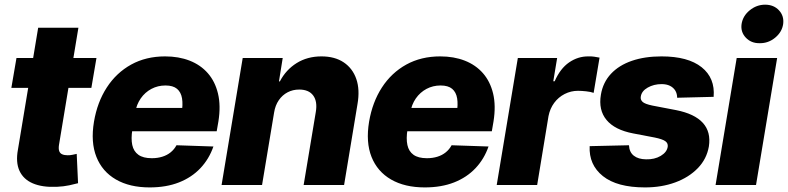

<svg xmlns="http://www.w3.org/2000/svg" viewBox="-20 -795 3386 825"><path d="M394.5 -545.9 372.6 -417.5H28.8L50.8 -545.9ZM144 -675.8H316.9L233.4 -171.9Q231 -155.8 234.4 -146Q237.8 -136.2 247.1 -132.1Q256.3 -127.9 270 -127.9Q279.8 -127.4 291.5 -129.9Q303.2 -132.3 309.6 -133.8L315.4 -7.8Q301.3 -3.9 277.8 1.2Q254.4 6.3 223.6 7.8Q161.6 10.3 121.1 -7.1Q80.6 -24.4 63.7 -61Q46.9 -97.7 57.1 -152.3Z M623 10.3Q537.1 10.3 478.3 -23.7Q419.4 -57.6 394.3 -120.8Q369.1 -184.1 383.8 -272Q397.9 -356 439 -419.2Q480 -482.4 543.7 -517.6Q607.4 -552.7 689.5 -552.7Q748 -552.7 794.9 -534.4Q841.8 -516.1 873 -480.5Q904.3 -444.8 916.7 -392.8Q929.2 -340.8 918.5 -273.4L911.1 -231H437L453.6 -331.1H845.2L760.3 -308.6Q766.6 -345.7 762.2 -372.3Q757.8 -398.9 740.7 -413.3Q723.6 -427.7 690.9 -427.7Q658.2 -427.7 630.6 -413.1Q603 -398.4 584.7 -372.1Q566.4 -345.7 560.5 -310.1L548.8 -238.3Q542.5 -199.7 548.3 -172.1Q554.2 -144.5 574.7 -129.9Q595.2 -115.2 632.3 -115.2Q656.7 -115.2 677.2 -121.6Q697.8 -127.9 713.4 -140.6Q729 -153.3 738.3 -170.9L897 -165.5Q878.4 -111.8 841.1 -72.3Q803.7 -32.7 749 -11.2Q694.3 10.3 623 10.3Z M1157.7 -311 1106 0H932.1L1022.9 -545.9H1194.8L1178.7 -445.3H1182.6Q1208.5 -495.1 1254.6 -523.9Q1300.8 -552.7 1361.3 -552.7Q1418.5 -552.7 1456.8 -527.1Q1495.1 -501.5 1511 -455.6Q1526.9 -409.7 1516.1 -347.7L1458.5 0H1284.7L1336.9 -313.5Q1344.7 -358.9 1325.9 -384.5Q1307.1 -410.2 1265.6 -410.2Q1238.3 -410.2 1215.8 -398.4Q1193.4 -386.7 1178 -364.5Q1162.6 -342.3 1157.7 -311Z M1805.2 10.3Q1719.2 10.3 1660.4 -23.7Q1601.6 -57.6 1576.4 -120.8Q1551.3 -184.1 1565.9 -272Q1580.1 -356 1621.1 -419.2Q1662.1 -482.4 1725.8 -517.6Q1789.6 -552.7 1871.6 -552.7Q1930.2 -552.7 1977.1 -534.4Q2023.9 -516.1 2055.2 -480.5Q2086.4 -444.8 2098.9 -392.8Q2111.3 -340.8 2100.6 -273.4L2093.3 -231H1619.1L1635.7 -331.1H2027.3L1942.4 -308.6Q1948.7 -345.7 1944.3 -372.3Q1939.9 -398.9 1922.9 -413.3Q1905.8 -427.7 1873 -427.7Q1840.3 -427.7 1812.7 -413.1Q1785.2 -398.4 1766.8 -372.1Q1748.5 -345.7 1742.7 -310.1L1731 -238.3Q1724.6 -199.7 1730.5 -172.1Q1736.3 -144.5 1756.8 -129.9Q1777.3 -115.2 1814.5 -115.2Q1838.9 -115.2 1859.4 -121.6Q1879.9 -127.9 1895.5 -140.6Q1911.1 -153.3 1920.4 -170.9L2079.1 -165.5Q2060.5 -111.8 2023.2 -72.3Q1985.8 -32.7 1931.2 -11.2Q1876.5 10.3 1805.2 10.3Z M2114.3 0 2205.1 -545.9H2374L2357.4 -445.8H2363.3Q2387.2 -500.5 2425.5 -526.9Q2463.9 -553.2 2508.3 -552.7Q2520.5 -553.2 2532.7 -551.5Q2544.9 -549.8 2556.2 -547.4L2530.8 -396Q2518.6 -400.4 2499 -402.6Q2479.5 -404.8 2463.4 -404.8Q2433.1 -404.8 2406.2 -391.1Q2379.4 -377.4 2361.3 -353Q2343.3 -328.6 2336.9 -296.4L2288.1 0Z M3046.4 -378.9 2889.6 -375Q2889.6 -392.6 2881.6 -405.8Q2873.5 -418.9 2858.6 -426.3Q2843.8 -433.6 2822.8 -433.6Q2789.6 -433.6 2763.2 -418.7Q2736.8 -403.8 2733.4 -379.9Q2731 -367.2 2740.7 -357.7Q2750.5 -348.1 2783.7 -341.3L2885.3 -321.8Q2964.4 -306.2 3000 -267.1Q3035.6 -228 3025.9 -165.5Q3016.6 -111.8 2978.3 -72.3Q2939.9 -32.7 2881.3 -11.2Q2822.8 10.3 2751.5 10.3Q2631.3 10.3 2570.6 -38.3Q2509.8 -86.9 2513.7 -167L2682.6 -170.9Q2684.1 -141.1 2703.4 -126Q2722.7 -110.8 2755.9 -110.4Q2792.5 -109.4 2819.1 -125.2Q2845.7 -141.1 2849.1 -164.6Q2851.1 -179.7 2838.6 -188.5Q2826.2 -197.3 2793 -204.1L2700.7 -221.7Q2621.6 -236.8 2586.2 -279.5Q2550.8 -322.3 2562 -388.2Q2570.8 -440.9 2605.2 -477.8Q2639.6 -514.6 2695.1 -533.7Q2750.5 -552.7 2822.3 -552.7Q2936.5 -552.7 2994.9 -506.1Q3053.2 -459.5 3046.4 -378.9Z M3054.7 0 3145.5 -545.9H3319.3L3228.5 0ZM3244.1 -609.4Q3207.5 -608.9 3184.6 -633.3Q3161.6 -657.7 3166.5 -691.9Q3171.9 -726.6 3201.4 -750.7Q3231 -774.9 3267.6 -774.9Q3304.7 -774.9 3327.1 -750.7Q3349.6 -726.6 3345.2 -691.9Q3340.3 -657.7 3311 -633.3Q3281.7 -608.9 3244.1 -609.4Z"/></svg>

Font: Inter Tight ExtraBold
Style: Italic
Weight: 800
Italic angle: -9.39999°
Designer: Rasmus Andersson
Foundry: rsms
Version: Version 3.004